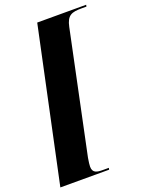

<svg xmlns="http://www.w3.org/2000/svg" viewBox="-187 -840 799 1047"><g transform="rotate(-20 212.5 -316.0)"><path d="M-24 128H259L261 118H227C192 118 167 114 167 77C167 69 169 48 173 27L321 -678C334 -741 361 -750 419 -750H447L449 -760H165Z"/></g></svg>

Font: Noto Serif Display Condensed Black
Style: Italic
Weight: 900
Width: 3
Italic angle: -12°
Designer: Monotype Design Team
Foundry: Monotype Imaging Inc.
Version: Version 2.009